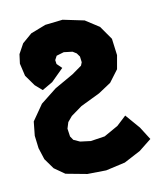

<svg xmlns="http://www.w3.org/2000/svg" viewBox="-103 -582 691 824"><g transform="rotate(-15 242.0 -169.5)"><path d="M198.2 -306.6 178.7 -329.1 177.7 -346.7 188.5 -363.3 221.7 -370.1 258.8 -362.3 274.4 -350.6 284.2 -334 285.2 -308.6 278.3 -294.9 233.4 -268.6 148.4 -229.5 74.2 -180.7 20.5 -116.2 8.8 -55.7 10.7 0 22.5 51.8 50.8 99.6 93.8 135.7 184.6 161.1 266.6 167 352.5 155.3 426.8 124 484.4 85.9 454.1 27.3 406.2 -39.1 362.3 -4.9 297.9 24.4 235.4 28.3 190.4 18.6 164.1 3.9 154.3 -13.7 152.3 -48.8 163.1 -75.2 184.6 -96.7 235.4 -127 322.3 -160.2 379.9 -191.4 423.8 -240.2 439.5 -298.8 436.5 -372.1 400.4 -434.6 343.8 -478.5 252.9 -505.9 175.8 -503.9 108.4 -484.4 63.5 -452.1 36.1 -411.1 27.3 -371.1 35.2 -315.4 64.5 -265.6 92.8 -236.3 140.6 -258.8Z"/></g></svg>

Font: MaokenAssortedSans-Lite
Style: Lite
Weight: 400
Version: Version 1.400